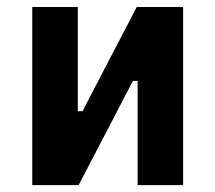

<svg xmlns="http://www.w3.org/2000/svg" viewBox="-20 -538 626 558"><path d="M170.9 0V-214.8H219.7L377.4 -517.6H411.6V-302.7H366.2L208.5 0ZM73.7 0V-517.6H206.1V0ZM379.9 0V-517.6H512.2V0Z"/></svg>

Font: Cascadia Mono
Style: Regular
Weight: 400
Monospace: yes
Designer: Aaron Bell
Foundry: Saja Typeworks
Version: Version 2404.023